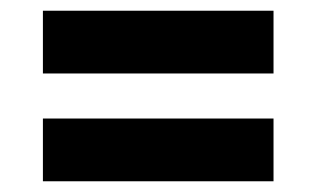

<svg xmlns="http://www.w3.org/2000/svg" viewBox="-20 -463 590 358"><path d="M490 -326H60V-443H490ZM490 -125H60V-242H490Z"/></svg>

Font: Cherry Swash
Style: Bold
Weight: 700
Designer: Kasatkina Nataliya
Foundry: Nataliya Kasatkina
Version: Version 1.001